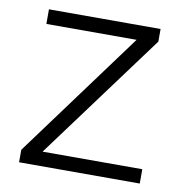

<svg xmlns="http://www.w3.org/2000/svg" viewBox="-65 -589 617 651"><g transform="rotate(10 243.0 -264.0)"><path d="M114.7 -49.3H458V0H42.5V-43L362.8 -478H52.2V-528.3H436.5V-484.9Z"/></g></svg>

Font: RobotoDraft Light
Style: Regular
Weight: 300
Version: Version 2.001151; 2014